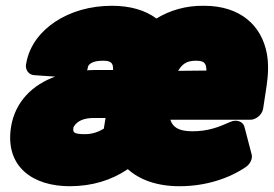

<svg xmlns="http://www.w3.org/2000/svg" viewBox="-20 -596 947 664"><path d="M281 -353C283 -357 284 -361 284 -364C284 -366 285 -368 286 -369C292 -378 305 -386 337 -386C365 -386 372 -377 371 -354H329C313 -354 297 -354 281 -353ZM221 48C299 48 366 27 422 -11C463 26 523 48 601 48C690 48 771 22 831 -19C844 -28 855 -47 850 -63L826 -155C821 -178 796 -183 778 -175C735 -156 700 -142 645 -142C597 -142 577 -157 569 -182H847C863 -182 886 -197 890 -220L902 -299C908 -339 909 -377 903 -410C885 -508 811 -576 686 -576C622 -577 567 -560 521 -532C482 -561 430 -576 367 -576C292 -576 224 -556 171 -521C126 -491 81 -443 70 -373C67 -356 78 -337 99 -336L171 -331C95 -304 32 -246 18 -156C-3 -19 94 48 221 48ZM234 -154C234 -157 235 -158 238 -162C247 -175 266 -188 304 -188H345L339 -151C321 -140 299 -132 274 -132C232 -132 232 -140 234 -154ZM694 -352 596 -351C610 -374 625 -386 657 -386C687 -386 693 -378 694 -352Z"/></svg>

Font: Asimov Print
Style: EIt
Weight: 500
Designer: Google
Version: Version 2.000980; 2014